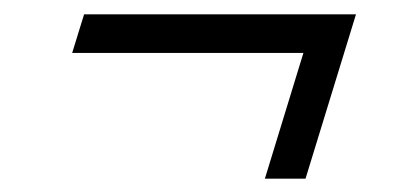

<svg xmlns="http://www.w3.org/2000/svg" viewBox="-20 -368 565 274"><path d="M100 -347.5H488L416 -113H358L413 -292.5H83Z"/></svg>

Font: Newsreader 36pt
Style: Bold Italic
Weight: 700
Italic angle: -17°
Designer: Hugues Gentile
Foundry: Production Type
Version: Version 1.003